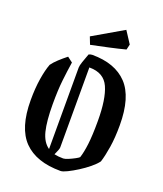

<svg xmlns="http://www.w3.org/2000/svg" viewBox="-147 -894 847 1000"><g transform="rotate(20 276.5 -394.0)"><path d="M171 -541Q163 -489 157 -435Q151 -381 151 -304Q151 -210 164.5 -155.5Q178 -101 213 -77V-529Q213 -539 220.5 -561.5Q228 -584 238 -610Q249 -615 257 -615Q384 -615 450.5 -545Q517 -475 517 -319Q517 -250 508.5 -196.5Q500 -143 489 -109Q476 -91 451 -70.5Q426 -50 397.5 -32Q369 -14 344.5 -2Q320 10 308 10Q173 10 104.5 -60Q36 -130 36 -284Q36 -350 44.5 -403Q53 -456 66 -490Q78 -507 98.5 -526Q119 -545 142 -563ZM265 -105Q265 -94 249 -61Q271 -56 299 -56Q308 -56 326 -63.5Q344 -71 360.5 -80Q377 -89 380 -93Q390 -123 396 -172Q402 -221 402 -301Q402 -423 374 -485.5Q346 -548 267 -548H265ZM228 -660 212 -701 379 -798 422 -732 415 -702Q377 -692 324.5 -680.5Q272 -669 228 -660Z"/></g></svg>

Font: Grenze Gotisch Medium
Style: Regular
Weight: 500
Designer: Renata Polastri
Foundry: Omnibus-Type
Version: Version 1.001